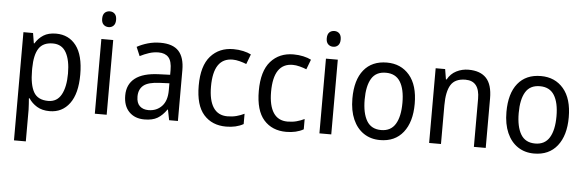

<svg xmlns="http://www.w3.org/2000/svg" viewBox="-57 -935 4175 1372"><g transform="rotate(5 2031.0 -249.0)"><path d="M312 -546Q403 -546 456 -477Q509 -408 509 -269Q509 -133 456 -61.5Q403 10 313 10Q259 10 222 -12.5Q185 -35 163 -69H158Q159 -51 161 -28Q163 -5 163 13V240H78V-536H147L159 -463H163Q186 -501 221.5 -523.5Q257 -546 312 -546ZM295 -474Q225 -474 194.5 -427.5Q164 -381 163 -286V-268Q163 -166 192.5 -114Q222 -62 297 -62Q360 -62 390.5 -117.5Q421 -173 421 -269Q421 -365 390.5 -419.5Q360 -474 295 -474Z M681 -738Q702 -738 716 -724Q730 -710 730 -681Q730 -653 716 -639Q702 -625 681 -625Q659 -625 644.5 -639Q630 -653 630 -681Q630 -710 644 -724Q658 -738 681 -738ZM722 -536V0H637V-536Z M1061 -546Q1150 -546 1191.5 -501Q1233 -456 1233 -364V0H1170L1155 -75H1152Q1122 -32 1086.5 -11Q1051 10 993 10Q924 10 883 -32Q842 -74 842 -149Q842 -229 898.5 -273Q955 -317 1069 -321L1149 -324V-357Q1149 -422 1124.5 -449Q1100 -476 1053 -476Q1018 -476 984.5 -465Q951 -454 920 -438L893 -502Q927 -521 970 -533.5Q1013 -546 1061 -546ZM1081 -260Q998 -257 964 -229Q930 -201 930 -149Q930 -103 953.5 -81Q977 -59 1016 -59Q1074 -59 1111.5 -98Q1149 -137 1149 -213V-263Z M1579 10Q1478 10 1418.5 -57Q1359 -124 1359 -265Q1359 -407 1420.5 -476.5Q1482 -546 1584 -546Q1621 -546 1654.5 -538.5Q1688 -531 1711 -519L1684 -448Q1662 -457 1635 -464Q1608 -471 1585 -471Q1447 -471 1447 -266Q1447 -167 1481 -115.5Q1515 -64 1582 -64Q1617 -64 1647 -72Q1677 -80 1703 -93V-19Q1652 10 1579 10Z M2010 10Q1909 10 1849.5 -57Q1790 -124 1790 -265Q1790 -407 1851.5 -476.5Q1913 -546 2015 -546Q2052 -546 2085.5 -538.5Q2119 -531 2142 -519L2115 -448Q2093 -457 2066 -464Q2039 -471 2016 -471Q1878 -471 1878 -266Q1878 -167 1912 -115.5Q1946 -64 2013 -64Q2048 -64 2078 -72Q2108 -80 2134 -93V-19Q2083 10 2010 10Z M2292 -738Q2313 -738 2327 -724Q2341 -710 2341 -681Q2341 -653 2327 -639Q2313 -625 2292 -625Q2270 -625 2255.5 -639Q2241 -653 2241 -681Q2241 -710 2255 -724Q2269 -738 2292 -738ZM2333 -536V0H2248V-536Z M2908 -269Q2908 -139 2849 -64.5Q2790 10 2683 10Q2616 10 2566 -23.5Q2516 -57 2488.5 -119.5Q2461 -182 2461 -269Q2461 -402 2519.5 -474Q2578 -546 2685 -546Q2786 -546 2847 -474.5Q2908 -403 2908 -269ZM2549 -269Q2549 -171 2581.5 -116.5Q2614 -62 2685 -62Q2754 -62 2787 -116Q2820 -170 2820 -269Q2820 -367 2787 -420Q2754 -473 2684 -473Q2613 -473 2581 -420Q2549 -367 2549 -269Z M3270 -546Q3355 -546 3398 -500Q3441 -454 3441 -355V0H3356V-345Q3356 -473 3255 -473Q3180 -473 3150 -424.5Q3120 -376 3120 -278V0H3035V-536H3103L3115 -463H3120Q3143 -505 3183.5 -525.5Q3224 -546 3270 -546Z M4013 -269Q4013 -139 3954 -64.5Q3895 10 3788 10Q3721 10 3671 -23.5Q3621 -57 3593.5 -119.5Q3566 -182 3566 -269Q3566 -402 3624.5 -474Q3683 -546 3790 -546Q3891 -546 3952 -474.5Q4013 -403 4013 -269ZM3654 -269Q3654 -171 3686.5 -116.5Q3719 -62 3790 -62Q3859 -62 3892 -116Q3925 -170 3925 -269Q3925 -367 3892 -420Q3859 -473 3789 -473Q3718 -473 3686 -420Q3654 -367 3654 -269Z"/></g></svg>

Font: Noto Sans Myanmar SemiCondensed
Style: Regular
Weight: 400
Width: 4
Designer: Monotype Design Team
Foundry: Monotype Imaging Inc.
Version: Version 2.107; ttfautohint (v1.8.4.7-5d5b)